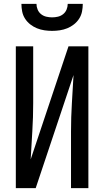

<svg xmlns="http://www.w3.org/2000/svg" viewBox="-20 -975 540 995"><path d="M62 0V-735H152V-441Q152 -368 147.5 -295Q143 -222 139 -149L335 -735H438V0H348V-294Q348 -367 352.5 -440Q357 -513 361 -586L165 0ZM250 -815Q230 -815 210 -818Q190 -821 171.5 -828.5Q153 -836 137 -848.5Q121 -861 110 -878Q99 -895 95 -915Q91 -935 91 -955H169Q169 -940 175 -925.5Q181 -911 193 -901.5Q205 -892 220 -888.5Q235 -885 250 -885Q265 -885 280 -888.5Q295 -892 307 -901.5Q319 -911 325 -925.5Q331 -940 331 -955H409Q409 -935 405 -915Q401 -895 390 -878Q379 -861 363 -848.5Q347 -836 328.5 -828.5Q310 -821 290 -818Q270 -815 250 -815Z"/></svg>

Font: Iosevka Term Curly Medium
Style: Regular
Weight: 500
Designer: Belleve Invis
Foundry: Belleve Invis
Version: Version 32.3.0